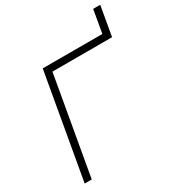

<svg xmlns="http://www.w3.org/2000/svg" viewBox="-196 -974 1025 1103"><g transform="rotate(-30 316.5 -422.5)"><path d="M42.5 0 164.6 -693.4H560.1L586.4 -844.7H633.3L599.1 -649.4H203.6L89.4 0Z"/></g></svg>

Font: Cascadia Mono PL ExtraLight
Style: Italic
Weight: 200
Italic angle: -10°
Monospace: yes
Designer: Aaron Bell
Foundry: Saja Typeworks
Version: Version 2404.023; ttfautohint (v1.8.4)